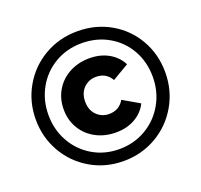

<svg xmlns="http://www.w3.org/2000/svg" viewBox="-123 -842 1030 983"><g transform="rotate(-20 392.5 -350.0)"><path d="M39 -350Q39 -447 85.5 -528Q132 -609 213 -656Q294 -703 393 -703Q492 -703 572.5 -657Q653 -611 699 -530.5Q745 -450 745 -352Q745 -254 698 -172.5Q651 -91 570 -44Q489 3 391 3Q293 3 212.5 -44Q132 -91 85.5 -172Q39 -253 39 -350ZM677 -352Q677 -433 640.5 -498Q604 -563 539 -600.5Q474 -638 393 -638Q312 -638 247 -600Q182 -562 145 -496Q108 -430 108 -350Q108 -270 145 -204Q182 -138 246.5 -100Q311 -62 391 -62Q471 -62 536.5 -100.5Q602 -139 639.5 -205.5Q677 -272 677 -352ZM191 -350Q191 -408 218.5 -454Q246 -500 294.5 -526Q343 -552 404 -552Q463 -552 508 -526.5Q553 -501 575 -457L485 -404Q458 -451 403 -451Q363 -451 335.5 -423.5Q308 -396 308 -350Q308 -304 335.5 -276.5Q363 -249 403 -249Q458 -249 485 -296L575 -244Q553 -199 508 -173.5Q463 -148 404 -148Q343 -148 294.5 -174Q246 -200 218.5 -246Q191 -292 191 -350Z"/></g></svg>

Font: CMG Sans
Style: Bold
Weight: 700
Designer: Julieta Ulanovsky
Foundry: Julieta Ulanovsky
Version: Version 7.200